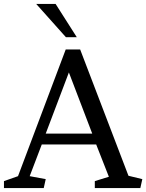

<svg xmlns="http://www.w3.org/2000/svg" viewBox="-35 -950 739 970"><path d="M148 -930H246L353 -762H298ZM684 -45 674 0H444V-35L515 -57L451 -220H176L115 -60L196 -45L186 0H-15V-35L56 -60L297 -700H370L614 -62ZM196 -275H431L313 -584Z"/></svg>

Font: Brawler
Style: Regular
Weight: 400
Designer: Oleg Frolov, Haley Fiege
Foundry: Oleg Frolov, Haley Fiege
Version: Version 1.101; ttfautohint (v1.8.3)